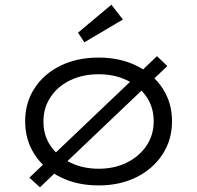

<svg xmlns="http://www.w3.org/2000/svg" viewBox="-20 -779 838 817"><path d="M150 18 105 -23 648 -540 692 -498ZM400 10Q308 10 237.5 -25Q167 -60 127 -122Q87 -184 87 -263Q87 -342 127 -403.5Q167 -465 237.5 -499.5Q308 -534 400 -534Q490 -534 560.5 -499.5Q631 -465 671.5 -403.5Q712 -342 712 -263Q712 -184 671.5 -122Q631 -60 560.5 -25Q490 10 400 10ZM400 -61Q467 -61 519.5 -87Q572 -113 603 -158.5Q634 -204 634 -263Q634 -322 603.5 -367Q573 -412 520 -437.5Q467 -463 400 -463Q332 -463 279 -437.5Q226 -412 195.5 -366.5Q165 -321 165 -263Q164 -204 195 -158.5Q226 -113 279.5 -87Q333 -61 400 -61ZM339 -599 312 -640 454 -759 503 -696Z"/></svg>

Font: Lexend Giga Light
Style: Regular
Weight: 300
Version: Version 1.007